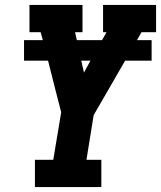

<svg xmlns="http://www.w3.org/2000/svg" viewBox="-20 -755 650 775"><path d="M121 0V-110H195L227 -302L204 -391L174 -510H77V-593H153L144 -625H99V-735H313V-625H283L290 -593H392L410 -625H396V-735H610V-625H551L533 -593H592V-510H485L358 -290L329 -110H389V0ZM319 -462 345 -510H308Z"/></svg>

Font: Iosevka Slab XBdEx
Style: Italic
Weight: 800
Width: 7
Italic angle: -9°
Monospace: yes
Designer: Belleve Invis
Foundry: Belleve Invis
Version: Version 11.1.1; ttfautohint (v1.8.3)